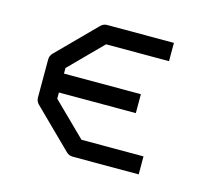

<svg xmlns="http://www.w3.org/2000/svg" viewBox="-70 -562 680 598"><g transform="rotate(15 270.0 -263.0)"><path d="M422 -475V-416H219L116 -312V-294H364V-233H116V-213L222 -109H422V-51H210Q197 -51 189 -59L66 -180Q57 -189 57 -201V-324Q57 -336 66 -345L186 -466Q195 -475 206 -475Z"/></g></svg>

Font: 3270 Nerd Font
Style: Regular
Weight: 400
Monospace: yes
Version: Version 3.0.1;Nerd Fonts 3.3.0